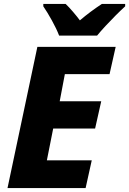

<svg xmlns="http://www.w3.org/2000/svg" viewBox="-20 -951 653 971"><path d="M18 0 169 -714H565L534 -576H308L282 -439H492L461 -301H249L217 -140H444L413 0ZM279 -771Q266 -805 242.5 -847.5Q219 -890 199 -919V-931H312Q328 -916 349 -891.5Q370 -867 384 -848Q411 -871 438.5 -891.5Q466 -912 495 -931H613V-919Q591 -899 565 -873Q539 -847 514 -820Q489 -793 471 -771Z"/></svg>

Font: Noto Sans Disp ExtBd
Style: Italic
Weight: 800
Italic angle: -12°
Designer: Monotype Design Team
Foundry: Monotype Imaging Inc.
Version: Version 2.000;GOOG;noto-source:20170915:90ef993387c0